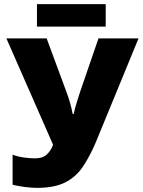

<svg xmlns="http://www.w3.org/2000/svg" viewBox="-20 -900 691 930"><path d="M651 -714 445 -213Q415 -142 381 -92Q347 -42 295 -16Q243 10 159 10Q135 10 102.5 6Q70 2 41 -5V-151Q66 -141 96 -137Q126 -133 150 -133Q188 -133 208.5 -153.5Q229 -174 237 -199L11 -714H206L301 -457Q322 -402 332 -348H337Q343 -376 352 -405Q361 -434 369 -458L457 -714ZM492 -880V-771H159V-880Z"/></svg>

Font: Noto Sans Disp ExtBd
Style: Regular
Weight: 800
Designer: Monotype Design Team
Foundry: Monotype Imaging Inc.
Version: Version 2.000;GOOG;noto-source:20170915:90ef993387c0; ttfaut